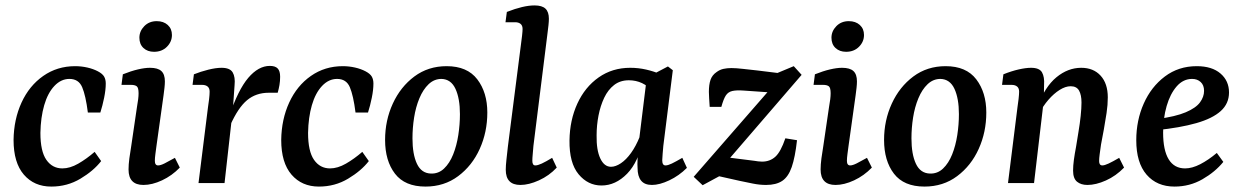

<svg xmlns="http://www.w3.org/2000/svg" viewBox="-20 -675 4571 708"><path d="M169 13Q106 13 68 -31Q30 -75 30 -159Q31 -235 59.5 -297Q88 -359 139.5 -395Q191 -431 257 -431Q280 -431 302 -426Q324 -421 341 -412Q358 -403 364 -392.5Q370 -382 370 -367Q370 -344 364 -314.5Q358 -285 350 -260H304Q296 -323 283 -353.5Q270 -384 236 -384Q205 -384 180.5 -358Q156 -332 143 -287Q130 -242 129 -185Q129 -117 151 -85.5Q173 -54 210 -54Q238 -54 268.5 -71.5Q299 -89 329 -115L353 -81Q325 -45 276.5 -16Q228 13 169 13Z M509 7Q454 7 454 -50Q454 -68 457 -91Q460 -114 464 -137L485 -280Q488 -297 489.5 -309Q491 -321 491 -331Q491 -352 484 -357Q477 -362 464 -362H428L433 -401Q463 -413 488.5 -419Q514 -425 533 -425Q562 -425 575 -413Q588 -401 588 -375Q588 -365 586.5 -351Q585 -337 583 -323L557 -137Q555 -122 553 -107Q551 -92 551 -82Q551 -65 563 -65Q572 -65 587 -72.5Q602 -80 625 -93L643 -57Q614 -27 577.5 -10Q541 7 509 7ZM548 -484Q524 -484 509 -498Q494 -512 494 -536Q494 -560 512 -578.5Q530 -597 558 -597Q583 -597 598.5 -583Q614 -569 614 -546Q614 -521 595.5 -502.5Q577 -484 548 -484Z M712 0 747 -280Q749 -292 751 -309Q753 -326 753 -337Q753 -350 745.5 -356Q738 -362 726 -362H690L695 -401Q720 -411 748 -418Q776 -425 797 -425Q828 -425 838 -408Q848 -391 845 -361L839 -276L808 0ZM825 -246Q858 -344 895.5 -388Q933 -432 975 -432Q995 -432 1004 -422.5Q1013 -413 1013 -392Q1013 -376 1010.5 -361.5Q1008 -347 1004 -333H971Q924 -333 891 -305.5Q858 -278 829 -213Z M1156 13Q1093 13 1055 -31Q1017 -75 1017 -159Q1018 -235 1046.5 -297Q1075 -359 1126.5 -395Q1178 -431 1244 -431Q1267 -431 1289 -426Q1311 -421 1328 -412Q1345 -403 1351 -392.5Q1357 -382 1357 -367Q1357 -344 1351 -314.5Q1345 -285 1337 -260H1291Q1283 -323 1270 -353.5Q1257 -384 1223 -384Q1192 -384 1167.5 -358Q1143 -332 1130 -287Q1117 -242 1116 -185Q1116 -117 1138 -85.5Q1160 -54 1197 -54Q1225 -54 1255.5 -71.5Q1286 -89 1316 -115L1340 -81Q1312 -45 1263.5 -16Q1215 13 1156 13Z M1549 13Q1473 13 1436.5 -34.5Q1400 -82 1400 -159Q1400 -231 1428.5 -293Q1457 -355 1508 -393Q1559 -431 1627 -431Q1703 -431 1740 -382.5Q1777 -334 1777 -260Q1777 -188 1749 -126Q1721 -64 1669.5 -25.5Q1618 13 1549 13ZM1569 -35Q1597 -34 1617.5 -53.5Q1638 -73 1651 -105.5Q1664 -138 1670 -177Q1676 -216 1676 -254Q1676 -312 1659.5 -347.5Q1643 -383 1608 -384Q1581 -384 1560.5 -364.5Q1540 -345 1526.5 -312.5Q1513 -280 1507 -241.5Q1501 -203 1501 -165Q1501 -106 1517.5 -71Q1534 -36 1569 -35Z M1899 7Q1845 7 1845 -49Q1845 -64 1847.5 -86.5Q1850 -109 1853 -136L1901 -511Q1903 -525 1905 -542.5Q1907 -560 1907 -568Q1907 -581 1899.5 -587Q1892 -593 1880 -593H1844L1849 -631Q1910 -655 1951 -655Q1979 -655 1991.5 -643Q2004 -631 2004 -606Q2004 -596 2002.5 -582Q2001 -568 1999 -553L1947 -137Q1946 -123 1944.5 -107.5Q1943 -92 1943 -82Q1943 -65 1954 -65Q1963 -65 1978 -72Q1993 -79 2016 -93L2033 -57Q2005 -27 1967.5 -10Q1930 7 1899 7Z M2198 9Q2148 9 2113.5 -32.5Q2079 -74 2080 -157Q2081 -232 2109 -293Q2137 -354 2187.5 -389.5Q2238 -425 2304 -425Q2334 -425 2362.5 -418.5Q2391 -412 2414 -402L2389 -335Q2370 -358 2347.5 -368.5Q2325 -379 2299 -379Q2267 -379 2244.5 -361.5Q2222 -344 2208 -314.5Q2194 -285 2187 -249Q2180 -213 2180 -176Q2179 -122 2193.5 -91Q2208 -60 2233 -60Q2250 -60 2269.5 -73Q2289 -86 2307 -111Q2325 -136 2339 -171L2352 -164Q2335 -78 2292.5 -34.5Q2250 9 2198 9ZM2384 7Q2357 7 2344 -9Q2331 -25 2331 -56Q2330 -68 2331 -87Q2332 -106 2333 -129L2365 -389L2443 -430L2461 -416L2426 -137Q2425 -124 2423.5 -108Q2422 -92 2422 -84Q2422 -65 2434 -65Q2443 -65 2457.5 -72Q2472 -79 2496 -93L2513 -56Q2484 -27 2448 -10Q2412 7 2384 7Z M2571 8 2538 -23 2837 -366 2838 -333 2723 -341Q2696 -343 2680.5 -339.5Q2665 -336 2656.5 -323Q2648 -310 2640 -281H2597Q2596 -298 2595 -312Q2594 -326 2594 -336Q2594 -363 2600 -380.5Q2606 -398 2622 -409Q2634 -418 2647.5 -421Q2661 -424 2677 -424Q2694 -424 2720 -421Q2746 -418 2774 -415L2847 -406L2907 -431L2936 -399L2643 -59V-97L2762 -82Q2768 -81 2775.5 -80Q2783 -79 2790 -79Q2819 -79 2839 -97Q2859 -115 2876 -165L2919 -158Q2912 -95 2899.5 -59Q2887 -23 2864.5 -8Q2842 7 2805 7Q2781 7 2756.5 2Q2732 -3 2708 -8L2632 -25Z M3061 7Q3006 7 3006 -50Q3006 -68 3009 -91Q3012 -114 3016 -137L3037 -280Q3040 -297 3041.5 -309Q3043 -321 3043 -331Q3043 -352 3036 -357Q3029 -362 3016 -362H2980L2985 -401Q3015 -413 3040.5 -419Q3066 -425 3085 -425Q3114 -425 3127 -413Q3140 -401 3140 -375Q3140 -365 3138.5 -351Q3137 -337 3135 -323L3109 -137Q3107 -122 3105 -107Q3103 -92 3103 -82Q3103 -65 3115 -65Q3124 -65 3139 -72.5Q3154 -80 3177 -93L3195 -57Q3166 -27 3129.5 -10Q3093 7 3061 7ZM3100 -484Q3076 -484 3061 -498Q3046 -512 3046 -536Q3046 -560 3064 -578.5Q3082 -597 3110 -597Q3135 -597 3150.5 -583Q3166 -569 3166 -546Q3166 -521 3147.5 -502.5Q3129 -484 3100 -484Z M3389 13Q3313 13 3276.5 -34.5Q3240 -82 3240 -159Q3240 -231 3268.5 -293Q3297 -355 3348 -393Q3399 -431 3467 -431Q3543 -431 3580 -382.5Q3617 -334 3617 -260Q3617 -188 3589 -126Q3561 -64 3509.5 -25.5Q3458 13 3389 13ZM3409 -35Q3437 -34 3457.5 -53.5Q3478 -73 3491 -105.5Q3504 -138 3510 -177Q3516 -216 3516 -254Q3516 -312 3499.5 -347.5Q3483 -383 3448 -384Q3421 -384 3400.5 -364.5Q3380 -345 3366.5 -312.5Q3353 -280 3347 -241.5Q3341 -203 3341 -165Q3341 -106 3357.5 -71Q3374 -36 3409 -35Z M3990 7Q3966 7 3951.5 -5Q3937 -17 3937 -46Q3937 -64 3940 -86Q3943 -108 3948 -134Q3952 -160 3957 -189.5Q3962 -219 3965 -247.5Q3968 -276 3968 -297Q3968 -325 3959 -341Q3950 -357 3928 -357Q3909 -357 3887.5 -343.5Q3866 -330 3846 -307Q3826 -284 3812 -256L3806 -282Q3833 -355 3875.5 -390Q3918 -425 3967 -425Q4012 -425 4038.5 -396Q4065 -367 4065 -316Q4065 -289 4060.5 -258.5Q4056 -228 4050.5 -198Q4045 -168 4040 -142Q4037 -121 4035 -106Q4033 -91 4033 -81Q4033 -65 4045 -65Q4053 -65 4068 -72Q4083 -79 4107 -93L4125 -57Q4095 -26 4058 -9.5Q4021 7 3990 7ZM3697 0 3732 -280Q3734 -292 3736 -310Q3738 -328 3738 -337Q3738 -350 3730.5 -356Q3723 -362 3711 -362H3675L3680 -401Q3710 -413 3736.5 -419Q3763 -425 3782 -425Q3813 -425 3822.5 -408Q3832 -391 3830 -362L3829 -306L3793 0Z M4393 -431Q4449 -431 4480.5 -404Q4512 -377 4512 -334Q4512 -293 4481.5 -265.5Q4451 -238 4391.5 -221Q4332 -204 4245 -195L4247 -236Q4315 -245 4352.5 -261Q4390 -277 4405 -297.5Q4420 -318 4420 -340Q4420 -361 4407.5 -372.5Q4395 -384 4376 -384Q4343 -384 4319 -356.5Q4295 -329 4282 -284Q4269 -239 4269 -186Q4269 -121 4289.5 -87.5Q4310 -54 4350 -54Q4376 -54 4406 -69.5Q4436 -85 4467 -111L4491 -78Q4461 -41 4414 -14Q4367 13 4311 13Q4246 13 4208 -31Q4170 -75 4170 -158Q4170 -231 4197.5 -293Q4225 -355 4275.5 -393Q4326 -431 4393 -431Z"/></svg>

Font: Rasa Medium
Style: Italic
Weight: 500
Italic angle: -7.10001°
Designer: Anna Giedrys (Yrsa+Rasa design), David Brezina (Yrsa art-direction, Rasa art-direction, design)
Foundry: Rosetta Type Foundry
Version: Version 2.004